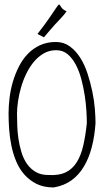

<svg xmlns="http://www.w3.org/2000/svg" viewBox="-20 -822 472 843"><path d="M17.6 -324.2Q17.6 -356.4 22 -392.6Q26.4 -428.7 36.6 -463.4Q46.9 -498 63 -529.8Q79.1 -561.5 102.1 -585.4Q125 -609.4 155.8 -623.5Q186.5 -637.7 225.6 -637.7Q259.8 -637.7 286.1 -618.7Q312.5 -599.6 332 -568.8Q351.6 -538.1 364.3 -499Q377 -460 385.3 -420.4Q393.6 -380.9 396.5 -344.2Q399.4 -307.6 399.4 -281.2Q395.5 -223.6 382.8 -175.3Q370.1 -127 348.1 -90.3Q326.2 -53.7 293.9 -30.3Q261.7 -6.8 215.8 1Q171.9 1 140.6 -14.6Q109.4 -30.3 86.9 -55.7Q64.5 -81.1 50.8 -114.3Q37.1 -147.5 29.8 -183.6Q22.5 -219.7 20 -256.3Q17.6 -293 17.6 -324.2ZM54.7 -324.2Q54.7 -300.8 55.7 -271.5Q56.6 -242.2 61 -212.4Q65.4 -182.6 74.2 -153.8Q83 -125 98.1 -103Q113.3 -81.1 136.2 -67.4Q159.2 -53.7 191.4 -53.7Q238.3 -50.8 268.6 -65.4Q298.8 -80.1 317.4 -110.4Q335.9 -140.6 345.7 -183.6Q355.5 -226.6 361.3 -281.2Q361.3 -302.7 359.4 -335Q357.4 -367.2 352.1 -402.3Q346.7 -437.5 337.4 -473.1Q328.1 -508.8 313 -537.6Q297.9 -566.4 276.9 -584Q255.9 -601.6 226.6 -601.6Q196.3 -601.6 171.9 -587.4Q147.5 -573.2 128.4 -550.3Q109.4 -527.3 95.2 -498Q81.1 -468.8 72.3 -438Q63.5 -407.2 59.1 -377.4Q54.7 -347.7 54.7 -324.2ZM272.5 -772.5Q259.8 -754.9 247.1 -741.7Q234.4 -728.5 222.2 -715.3Q210 -702.1 198.2 -688Q186.5 -673.8 172.9 -658.2L144.5 -672.9Q178.7 -716.8 197.3 -744.1Q215.8 -771.5 225.1 -785.2Q234.4 -798.8 237.3 -801.3Q240.2 -803.7 242.7 -799.8Q245.1 -795.9 251 -787.6Q256.8 -779.3 272.5 -772.5Z"/></svg>

Font: Annie Use Your Telescope
Style: Regular
Weight: 400
Designer: Kimberly Geswein
Foundry: Kimberly Geswein
Version: Version 1.002 2001